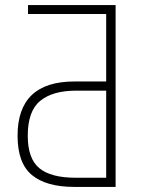

<svg xmlns="http://www.w3.org/2000/svg" viewBox="-20 -734 570 754"><path d="M90 -679V-714H434V0H271Q162 0 105.5 -46.5Q49 -93 49 -201Q49 -414 272 -414H397V-679ZM279 -378Q187 -378 138 -338Q89 -298 89 -201Q89 -111 134.5 -73.5Q180 -36 277 -36H397V-378Z"/></svg>

Font: Noto Sans Mono Condensed ExtraLight
Style: Regular
Weight: 200
Width: 3
Designer: Monotype Design Team
Foundry: Monotype Imaging Inc.
Version: Version 2.014; ttfautohint (v1.8.4.7-5d5b)